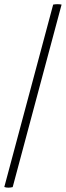

<svg xmlns="http://www.w3.org/2000/svg" viewBox="-64 -669 309 902"><path d="M185.8 -647.5 -43.8 209.5C-37.8 211.7 -31.5 212.6 -24.9 212.6C-18.3 212.6 -11.5 211.7 -4.4 210L225.3 -647.5C219.1 -648.7 212.6 -649.3 206.1 -649.3C199.5 -649.3 192.7 -648.7 185.8 -647.5Z"/></svg>

Font: Pierce
Style: Oblique
Weight: 400
Italic angle: -15°
Version: Version 0.2.0